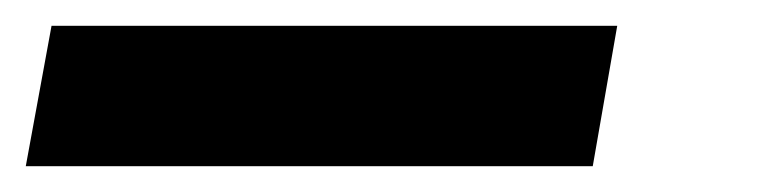

<svg xmlns="http://www.w3.org/2000/svg" viewBox="-54 20 591 149"><path d="M-34 149H406L425 40H-14Z"/></svg>

Font: Fixel Display ExtraBold
Style: Italic
Weight: 800
Italic angle: -10°
Designer: AlfaBravo + MacPaw
Foundry: Kyrylo Tkachov, Marchela Mozhyna, Serhii Makarenko, Maria Weinstein, Zakhar Kryvoshyya
Version: Version 1.210;Glyphs 3.2 (3217)